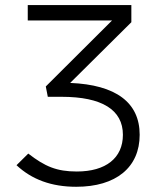

<svg xmlns="http://www.w3.org/2000/svg" viewBox="-20 -713 626 743"><path d="M274.9 9.8C429.2 9.8 520.5 -65.4 520.5 -191.4C520.5 -316.4 428.7 -384.8 251.5 -392.1L488.3 -627V-693.4H87.4V-633.8H413.6L157.2 -378.4L165 -338.4H218.3C374.5 -338.4 455.6 -288.1 455.6 -191.4C455.6 -101.6 389.6 -49.3 277.3 -49.3C199.2 -49.3 153.8 -68.8 89.4 -118.7L43.9 -73.7C103.5 -18.1 179.2 9.8 274.9 9.8Z"/></svg>

Font: Cascadia Code Light
Style: Regular
Weight: 300
Monospace: yes
Designer: Aaron Bell
Foundry: Saja Typeworks
Version: Version 2404.023